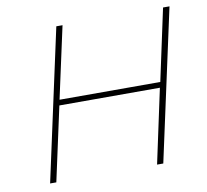

<svg xmlns="http://www.w3.org/2000/svg" viewBox="-75 -740 886 822"><g transform="rotate(-10 368.5 -329.0)"><path d="M713 -658 570 0H543L612 -322H175L105 0H78L221 -658H248L180 -346H618L685 -658Z"/></g></svg>

Font: Ysabeau Extralight
Style: Italic
Weight: 200
Italic angle: -12°
Designer: Christian Thalmann (Catharsis Fonts)
Version: Version 0.003